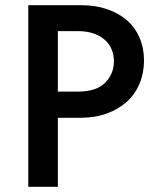

<svg xmlns="http://www.w3.org/2000/svg" viewBox="-20 -720 607 740"><path d="M293 -700Q348 -700 393 -684.5Q438 -669 469.5 -641.5Q501 -614 518 -574.5Q535 -535 535 -487Q535 -439 518 -398Q501 -357 469 -328Q437 -299 391.5 -282.5Q346 -266 289 -266H203V0H89V-700ZM282 -367Q351 -367 385 -401Q419 -435 419 -484Q419 -508 410.5 -529Q402 -550 385 -565.5Q368 -581 342 -590.5Q316 -600 281 -600H203V-367Z"/></svg>

Font: Tilda Sans Semibold
Style: Regular
Weight: 600
Designer: ParaType Ltd
Foundry: ParaType Ltd
Version: Version 1.009